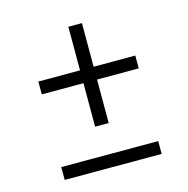

<svg xmlns="http://www.w3.org/2000/svg" viewBox="-87 -638 709 723"><g transform="rotate(-15 267.5 -277.0)"><path d="M241 -164V-333.5H78.5V-383.5H241V-553.5H294V-383.5H456.5V-333.5H294V-164ZM78.5 0V-50H456.5V0Z"/></g></svg>

Font: Encode Sans SC Condensed Thin Light
Style: Regular
Weight: 300
Version: Version 3.002